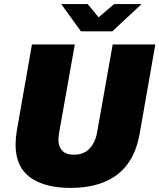

<svg xmlns="http://www.w3.org/2000/svg" viewBox="-20 -905 778 937"><path d="M324 12Q198 12 127 -39.5Q56 -91 56 -199Q56 -214 57.5 -231.5Q59 -249 62 -267L136 -688H345L269 -260Q268 -250 266.5 -241Q265 -232 265 -223Q265 -190 283.5 -170Q302 -150 341 -150Q390 -150 418 -181Q446 -212 454 -260L530 -688H738L662 -255Q646 -162 601.5 -103Q557 -44 487 -16Q417 12 324 12ZM671 -885 528 -752H375L279 -885H408L482 -795H431L537 -885Z"/></svg>

Font: Archivo SemiCondensed Black
Style: Italic
Weight: 900
Width: 4
Italic angle: -10°
Designer: Hector Gatti
Foundry: Omnibus-Type
Version: Version 2.001